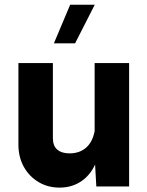

<svg xmlns="http://www.w3.org/2000/svg" viewBox="-20 -811 640 835"><path d="M391.6 -536.6V-129.4L398.9 0H541.5V-536.6ZM60.1 -182.1Q60.1 -127.9 83.5 -85.7Q106.9 -43.5 147.5 -19.3Q188 4.9 238.8 4.9Q288.1 4.9 326.2 -18.1Q364.3 -41 387.2 -82.8Q410.2 -124.5 413.1 -181.2L391.6 -240.7Q382.3 -192.9 354 -168.5Q325.7 -144 282.7 -144Q248 -144 229 -160.4Q210 -176.8 210 -210V-536.6H60.1ZM285.2 -790.5 214.4 -622.6H306.6L392.1 -790.5Z"/></svg>

Font: Estedad-FD-VF Thin
Style: Regular
Weight: 100
Designer: Amin Abedi
Version: Version 5.0